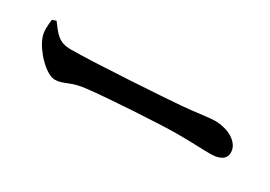

<svg xmlns="http://www.w3.org/2000/svg" viewBox="-9 -725 1019 724"><g transform="rotate(30 500.0 -363.0)"><path d="M85 -455C82 -431 79 -402 88 -379C106 -330 168 -265 207 -265C245 -265 260 -289 332 -296C409 -305 633 -319 709 -319C779 -319 814 -316 854 -316C896 -316 920 -330 920 -359C920 -402 868 -433 808 -433C784 -433 739 -425 672 -419C611 -414 309 -394 202 -394C149 -394 132 -421 102 -461Z"/></g></svg>

Font: Noto Serif CJK JP
Style: Bold
Weight: 700
Designer: Ryoko NISHIZUKA 西塚涼子 (kana & ideographs); Frank Grießhammer (Latin, Greek & Cyrillic); Wenlong ZHANG 张文龙 (bopomofo); San
Foundry: Adobe Systems Incorporated
Version: Version 1.000;PS 1;hotconv 16.6.53;makeotf.lib2.5.65590